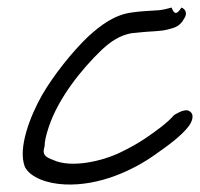

<svg xmlns="http://www.w3.org/2000/svg" viewBox="-20 -468 529 508"><path d="M98 -81C98 -94 102 -111 109 -132C135 -210 197 -286 249 -336C275 -360 297 -374 327 -380C337 -381 348 -382 357 -383C375 -385 406 -385 424 -390C432 -393 454 -394 466 -417C476 -430 473 -443 460 -448C448 -429 441 -429 434 -448C421 -445 418 -443 401 -441C377 -439 355 -439 329 -435C283 -429 247 -402 213 -371C171 -331 121 -268 91 -216C61 -163 26 -76 46 -26C61 2 105 18 152 20C243 24 332 -17 392 -60C422 -81 461 -109 480 -135C488 -146 497 -167 479 -175C466 -181 440 -163 440 -163C424 -144 394 -122 366 -103C347 -90 324 -77 299 -65C252 -42 169 -22 120 -45C99 -53 91 -59 98 -81Z"/></svg>

Font: Stray Cat
Style: BdObl
Weight: 700
Version: Version 1.0